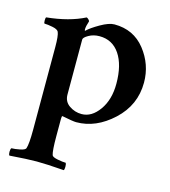

<svg xmlns="http://www.w3.org/2000/svg" viewBox="-100 -514 719 810"><g transform="rotate(15 260.0 -108.5)"><path d="M300.8 -432.6Q384.8 -432.6 434.6 -369.6Q484.4 -306.6 484.4 -227.5Q484.4 -128.9 410.6 -60.5Q336.9 7.8 251 7.8Q237.3 7.8 188.5 -2Q185.5 -2 185.5 11.7V85.9Q185.5 150.4 191.4 168Q194.3 175.8 216.8 180.2Q239.3 184.6 252.9 184.6Q255.9 189.5 255.9 201.2Q255.9 212.9 252.9 216.8Q174.8 210.9 133.8 210.9Q93.8 210.9 15.6 216.8Q11.7 212.9 11.7 201.2Q11.7 189.5 15.6 184.6Q30.3 184.6 52.2 180.2Q74.2 175.8 77.1 168Q84 147.5 84 85.9V-275.4Q84 -325.2 77.1 -340.8Q72.3 -350.6 50.3 -355Q28.3 -359.4 14.6 -359.4Q11.7 -361.3 11.7 -373Q11.7 -384.8 14.6 -386.7Q112.3 -396.5 179.7 -430.7Q183.6 -429.7 188.5 -424.8Q193.4 -419.9 193.4 -417Q185.5 -393.6 185.5 -379.9Q185.5 -373 188.5 -375Q204.1 -390.6 240.7 -411.6Q277.3 -432.6 300.8 -432.6ZM252.9 -368.2Q226.6 -368.2 206.1 -356.4Q185.5 -344.7 185.5 -335.9V-95.7Q185.5 -64.5 210 -47.9Q234.4 -31.2 263.7 -31.2Q307.6 -31.2 340.3 -77.1Q373 -123 373 -192.4Q373 -274.4 341.3 -321.3Q309.6 -368.2 252.9 -368.2Z"/></g></svg>

Font: Crimson
Style: Semibold
Weight: 600
Version: Version 0.8